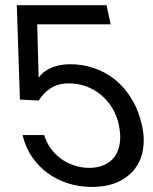

<svg xmlns="http://www.w3.org/2000/svg" viewBox="-20 -717 597 748"><path d="M125 -622.1 130.4 -418 132.3 -416Q141.1 -429.2 154.5 -438.7Q168 -448.2 183.8 -454.6Q199.7 -460.9 217.5 -463.9Q235.4 -466.8 253.4 -466.8Q300.8 -466.8 345.7 -451.9Q390.6 -437 428.2 -406.7Q465.8 -376.5 493.4 -330.8Q521 -285.2 534.2 -224.1Q543.9 -178.7 537.4 -136.2Q530.8 -93.8 506.6 -61Q482.4 -28.3 440.2 -8.5Q397.9 11.2 336.4 11.2Q290.5 11.2 246.8 -2.2Q203.1 -15.6 167.2 -41.5Q131.3 -67.4 105.2 -105Q79.1 -142.6 67.9 -190.9H152.3Q160.2 -163.6 176.8 -140.1Q193.4 -116.7 216.3 -99.6Q239.3 -82.5 268.1 -72.8Q296.9 -63 328.6 -63Q358.9 -63 384 -73.5Q409.2 -84 425.3 -105Q441.4 -126 446.5 -157.5Q451.7 -189 442.9 -231Q435.5 -266.1 417.7 -295.7Q399.9 -325.2 374.3 -346.7Q348.6 -368.2 316.7 -380.1Q284.7 -392.1 248.5 -392.1Q206.5 -392.1 178 -373.8Q149.4 -355.5 130.9 -325.2L57.6 -329.1L45.4 -696.8H395L411.1 -622.1Z"/></svg>

Font: XB Khoramshahr
Style: Oblique
Weight: 400
Italic angle: 12°
Designer: Behnam
Foundry: Irmug
Version: Version 8.005 2009